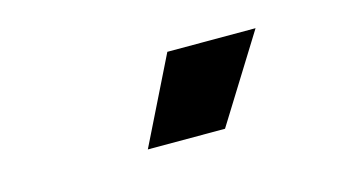

<svg xmlns="http://www.w3.org/2000/svg" viewBox="-37 -829 673 370"><g transform="rotate(-15 300.0 -644.0)"><path d="M223 -558 308 -730H484L377 -558Z"/></g></svg>

Font: SUSE ExtraBold
Style: Regular
Weight: 800
Designer: Rene Bieder
Foundry: SUSE
Version: Version 1.000